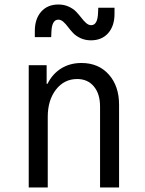

<svg xmlns="http://www.w3.org/2000/svg" viewBox="-20 -828 640 848"><path d="M106.9 0V-540H186V-458H189.9Q211.9 -502 250.5 -525.9Q289.1 -549.8 339.8 -549.8Q415 -549.8 460.4 -499Q505.9 -448.2 505.9 -365.2V0H421.9V-357.9Q421.9 -413.6 394.5 -446.3Q367.2 -479 320.8 -479Q263.7 -479 227.3 -432.4Q190.9 -385.7 190.9 -312V0ZM133.8 -664.1V-690.9Q133.8 -744.6 161.9 -776.4Q189.9 -808.1 237.8 -808.1Q263.2 -808.1 283.7 -798.6Q304.2 -789.1 316.7 -775.9Q329.1 -762.7 339.4 -749.3Q349.6 -735.8 360.4 -726.3Q371.1 -716.8 382.8 -716.8Q411.6 -716.8 413.1 -772.9L414.1 -793.9H485.8V-767.1Q485.8 -713.4 457.8 -681.6Q429.7 -649.9 381.8 -649.9Q356.4 -649.9 335.9 -659.4Q315.4 -668.9 303 -682.1Q290.5 -695.3 280.5 -708.7Q270.5 -722.2 259.8 -731.7Q249 -741.2 237.8 -741.2Q208.5 -741.2 207 -685.1L206.1 -664.1Z"/></svg>

Font: CommitMono
Style: Regular
Weight: 400
Monospace: yes
Designer: Eigil Nikolajsen
Foundry: Eigil Nikolajsen
Version: Version 1.143